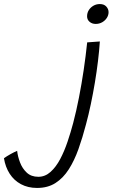

<svg xmlns="http://www.w3.org/2000/svg" viewBox="-250 -696 582 947"><path d="M174 -82Q157 -17 136.8 39.8Q116.5 96.5 89 139.5Q61.5 182.5 23.5 206.8Q-14.5 231 -67 231Q-112 231 -146.5 212.5Q-181 194 -202.2 161Q-223.5 128 -230.5 84.5Q-217.5 75 -198.2 64.2Q-179 53.5 -165.5 48Q-162.5 75.5 -151.2 105.2Q-140 135 -118 155.5Q-96 176 -61 176Q-27.5 176 -0.8 152Q26 128 46.8 88.8Q67.5 49.5 83.2 2.8Q99 -44 111 -89.5Q126.5 -148.5 139.5 -215Q152.5 -281.5 162.8 -350.8Q173 -420 180 -487L242.5 -491.5Q239.5 -445.5 233.2 -394Q227 -342.5 218 -288.8Q209 -235 198 -182.5Q187 -130 174 -82ZM242.5 -676Q263 -676 274.2 -663.8Q285.5 -651.5 285.5 -636Q285.5 -621 277 -607.8Q268.5 -594.5 254 -586.2Q239.5 -578 222 -578Q204 -578 191.8 -588.5Q179.5 -599 179.5 -615.5Q179.5 -632.5 188 -646Q196.5 -659.5 210.8 -667.8Q225 -676 242.5 -676Z"/></svg>

Font: Grandstander Thin ExtraLight
Style: Italic
Weight: 250
Italic angle: -15°
Version: Version 1.200